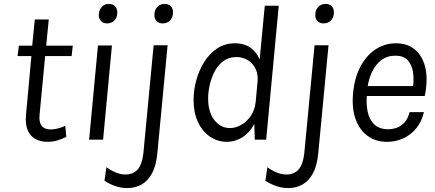

<svg xmlns="http://www.w3.org/2000/svg" viewBox="-20 -710 2211 976"><path d="M222 11Q186.5 11 160 -3.5Q133.5 -18 120.8 -48Q108 -78 112 -124L141 -440.5L161.5 -425H69L76 -478H166.5L141.5 -455.5L157 -611H228L212.5 -455.5L192.5 -478H350L344 -425H186.5L211 -440.5L181 -125Q177.5 -88.5 192 -70.2Q206.5 -52 237 -52Q254 -52 272.2 -56.5Q290.5 -61 312 -70L317 -14Q292.5 -2 269.2 4.5Q246 11 222 11Z M524.5 -591Q503 -591 492 -604.5Q481 -618 482.5 -640Q484.5 -660.5 497.8 -675.2Q511 -690 533.5 -690Q555.5 -690 566.8 -676Q578 -662 576 -640Q574 -617 559.8 -604Q545.5 -591 524.5 -591ZM433 0 478 -479H549L504 0Z M806.5 -591Q786.5 -591 774.8 -604Q763 -617 765 -640Q767 -662.5 781.2 -676.2Q795.5 -690 817 -690Q838.5 -690 850 -676.2Q861.5 -662.5 859 -640Q857 -618.5 843 -604.8Q829 -591 806.5 -591ZM627.5 246Q596.5 246 568 236.5Q539.5 227 511 209L521 140Q544.5 157 569 167Q593.5 177 618.5 177Q657 177 679.8 151.5Q702.5 126 709 67L761 -480H832L780 67Q774 132 752.8 171.2Q731.5 210.5 699.2 228.2Q667 246 627.5 246Z M1134.5 11Q1086 11 1047.2 -15.5Q1008.5 -42 986.2 -90Q964 -138 964 -201.5Q964 -250.5 977.5 -301Q991 -351.5 1017.8 -394.5Q1044.5 -437.5 1084 -463.8Q1123.5 -490 1175.5 -490Q1220 -490 1251.2 -469Q1282.5 -448 1300 -408L1326 -681H1397L1333 0H1275L1273 -80Q1248.5 -35 1211.8 -12Q1175 11 1134.5 11ZM1149.5 -59Q1177.5 -59 1206 -75Q1234.5 -91 1255.2 -121.2Q1276 -151.5 1280 -195L1289 -293Q1289.5 -297.5 1289.8 -299.5Q1290 -301.5 1290 -306Q1290 -344 1274.5 -369.2Q1259 -394.5 1234.2 -407.2Q1209.5 -420 1182 -420Q1143 -420 1115.5 -399.5Q1088 -379 1071 -346.5Q1054 -314 1046 -277.5Q1038 -241 1038 -209.5Q1038 -140.5 1069.5 -99.8Q1101 -59 1149.5 -59Z M1624.5 -591Q1604.5 -591 1592.8 -604Q1581 -617 1583 -640Q1585 -662.5 1599.2 -676.2Q1613.5 -690 1635 -690Q1656.5 -690 1668 -676.2Q1679.5 -662.5 1677 -640Q1675 -618.5 1661 -604.8Q1647 -591 1624.5 -591ZM1445.5 246Q1414.5 246 1386 236.5Q1357.5 227 1329 209L1339 140Q1362.5 157 1387 167Q1411.5 177 1436.5 177Q1475 177 1497.8 151.5Q1520.5 126 1527 67L1579 -480H1650L1598 67Q1592 132 1570.8 171.2Q1549.5 210.5 1517.2 228.2Q1485 246 1445.5 246Z M1947 11Q1890.5 11 1849 -19Q1807.5 -49 1787.5 -104.8Q1767.5 -160.5 1775 -238Q1782.5 -316.5 1813 -373Q1843.5 -429.5 1890.2 -459.8Q1937 -490 1993 -490Q2034.5 -490 2064.8 -474.2Q2095 -458.5 2114.2 -430.8Q2133.5 -403 2142 -367Q2150.5 -331 2148 -290Q2147.5 -274.5 2145.2 -257Q2143 -239.5 2139 -222H1821.5L1846 -238.5Q1840 -186.5 1848.5 -144.2Q1857 -102 1882.8 -77.5Q1908.5 -53 1953.5 -53Q1994 -53 2023 -75.2Q2052 -97.5 2062 -140H2135Q2123.5 -92 2096.2 -58.2Q2069 -24.5 2030.5 -6.8Q1992 11 1947 11ZM1847.5 -261 1828.5 -272.5H2103.5L2079 -263.5Q2085 -306 2079.5 -343.2Q2074 -380.5 2052.8 -403.8Q2031.5 -427 1989 -427Q1948 -427 1918.2 -404.2Q1888.5 -381.5 1870.8 -343.8Q1853 -306 1847.5 -261Z"/></svg>

Font: Karla
Style: Italic
Weight: 400
Italic angle: -8°
Designer: Jonathan Pinhorn
Version: Version 2.004;gftools[0.9.33]